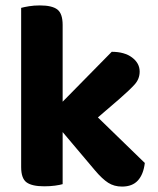

<svg xmlns="http://www.w3.org/2000/svg" viewBox="-20 -680 582 708"><path d="M341 -247 514 -79Q509 -37 488.5 -14.5Q468 8 430 8Q401 8 379 -6Q357 -20 330 -52L211 -193V-1Q201 2 183 4.5Q165 7 143 7Q98 7 78 -7.5Q58 -22 58 -64V-651Q69 -654 87 -657Q105 -660 127 -660Q172 -660 191.5 -645Q211 -630 211 -588V-305L392 -489Q439 -489 467 -468Q495 -447 495 -416Q495 -389 476.5 -368.5Q458 -348 419 -314Z"/></svg>

Font: Baloo Thambi 2
Style: Bold
Weight: 700
Designer: Aadarsh Rajan and Ek Type
Foundry: Ek Type
Version: Version 1.640;hotconv 1.0.111;makeotfexe 2.5.65597; ttfautoh